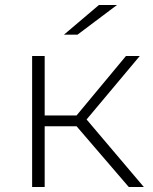

<svg xmlns="http://www.w3.org/2000/svg" viewBox="-20 -745 608 765"><path d="M446 -725 289 -607H235L374 -725ZM493 0 285 -242H158V0H108V-522H158V-285H285L482 -522H537L325 -269L553 0Z"/></svg>

Font: mBank Light
Style: Regular
Weight: 300
Designer: Julieta Ulanovsky
Foundry: Julieta Ulanovsky
Version: Version 7.200;PS 007.200;hotconv 1.0.88;makeotf.lib2.5.64775